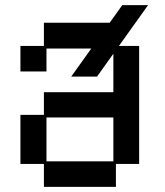

<svg xmlns="http://www.w3.org/2000/svg" viewBox="-20 -720 645 752"><path d="M152 12V-78H60V-270H152V-359H424V-530H162V-440H60V-540H152V-631H434V-540H525V-78H434V12ZM162 -88H424V-260H162ZM259 -420 459 -700H560L360 -420Z"/></svg>

Font: Pixelify Sans
Style: Regular
Weight: 400
Designer: Stefie Justprince
Foundry: Typecalism Foundryline
Version: Version 1.000;February 13, 2025;FontCreator 15.0.0.3015 64-b